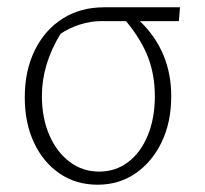

<svg xmlns="http://www.w3.org/2000/svg" viewBox="-20 -499 563 527"><path d="M450 -235Q450 -164 424 -109.5Q398 -55 352.5 -23.5Q307 8 248 8Q189 8 144 -22.5Q99 -53 73.5 -107Q48 -161 48 -232Q48 -305 75.5 -361Q103 -417 152 -448Q201 -479 266 -479H474L471 -441H364Q450 -358 450 -235ZM256 -441Q229 -441 199 -431.5Q169 -422 146 -406Q95 -322 95 -236Q95 -175 115.5 -128Q136 -81 171.5 -54.5Q207 -28 252 -28Q297 -28 331.5 -54Q366 -80 385.5 -127Q405 -174 405 -235Q405 -293 386.5 -341.5Q368 -390 326 -441Z"/></svg>

Font: Piazzolla ExtraLight
Style: Regular
Weight: 200
Designer: Juan Pablo del Peral
Foundry: Huerta Tipografica
Version: Version 1.330